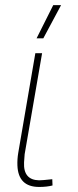

<svg xmlns="http://www.w3.org/2000/svg" viewBox="-20 -740 312 764"><path d="M147.5 -528.3 78.1 -126.5 75.7 -93.8Q72.3 -23.9 135.3 -22.5Q148.4 -22.5 188 -26.9L189 -2Q166.5 3.9 135.7 3.9Q52.7 3.9 49.3 -81.5Q48.3 -106.4 52.7 -132.3L120.6 -528.3ZM191.9 -719.7H223.1L152.3 -587.4H125.5Z"/></svg>

Font: Roboto Thin
Style: Italic
Weight: 250
Italic angle: -12°
Designer: Google
Version: Version 2.134; 2016